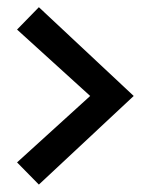

<svg xmlns="http://www.w3.org/2000/svg" viewBox="-20 -616 414 528"><path d="M86.9 -108.4 347.7 -352.1 86.9 -596.2 26.9 -534.7 228 -352.1 26.9 -169.4Z"/></svg>

Font: Estedad-FD-VF Thin
Style: Regular
Weight: 100
Designer: Amin Abedi
Version: Version 5.0